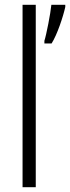

<svg xmlns="http://www.w3.org/2000/svg" viewBox="-20 -780 292 800"><path d="M129 0V-760H74V0ZM252 -751V-760H194C191 -726 173 -634 165 -610V-599H195C218 -635 243 -710 252 -751Z"/></svg>

Font: Noto Sans Arabic UI Cn Lt
Style: Regular
Weight: 300
Width: 3
Designer: Monotype Design Team, Nadine Chahine and Nizar Qandah
Foundry: Monotype Imaging Inc.
Version: Version 2.010